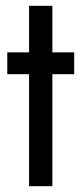

<svg xmlns="http://www.w3.org/2000/svg" viewBox="-20 -640 280 660"><path d="M235 -460V-385H160V0H80V-385H5V-460H80V-620H160V-460Z"/></svg>

Font: Venryn Sans
Style: Regular
Weight: 400
Designer: Owen Earl, indestructible type* (font) & Cristiano Sobral (main changes)
Version: Version 3.600; ttfautohint (v1.8.3)